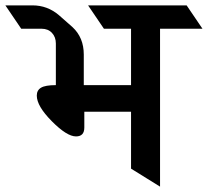

<svg xmlns="http://www.w3.org/2000/svg" viewBox="-99 -695 774 715"><path d="M497 -588V0L389 -67V-279H215V-220Q215 -187 184 -187Q150 -187 94 -243.5Q38 -300 38 -339Q38 -359 54 -368.5Q70 -378 109 -378V-533Q109 -557 94.5 -572.5Q80 -588 56 -588H-20L-79 -675H22Q78 -675 121 -638L171 -594Q213 -555 213 -492V-378H389V-588H288L229 -675H596L655 -588Z"/></svg>

Font: Halant SemiBold
Style: Regular
Weight: 600
Designer: Hitesh Malaviya (Devanagari), Satya Rajpurohit (Latin)
Foundry: Indian Type Foundry
Version: Version 1.101;PS 1.0;hotconv 1.0.78;makeotf.lib2.5.61930; tt